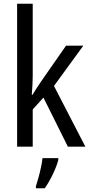

<svg xmlns="http://www.w3.org/2000/svg" viewBox="-20 -780 480 1021"><path d="M154 -377Q154 -353 152.5 -326.5Q151 -300 149 -276H153Q162 -291 174 -310Q186 -329 196 -343L331 -537H423L267 -323L434 0H341L211 -261L154 -198V0H71V-760H154ZM290 71Q281 105 260.5 147.5Q240 190 218 221H171V210Q177 192 184.5 165Q192 138 198 109.5Q204 81 206 61H290Z"/></svg>

Font: Noto Sans Ethiopic Cond
Style: Regular
Weight: 400
Width: 3
Designer: Monotype Design Team
Foundry: Monotype Imaging Inc.
Version: Version 2.102; ttfautohint (v1.8.4.7-5d5b)